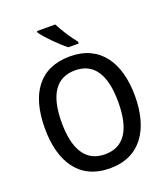

<svg xmlns="http://www.w3.org/2000/svg" viewBox="-167 -1058 1038 1186"><g transform="rotate(-20 352.0 -465.5)"><path d="M336 -941H216V-931C243 -892 319 -815 364 -781H432V-793C402 -829 358 -896 336 -941ZM648 -358C648 -576 552 -725 353 -725C153 -725 56 -587 56 -359C56 -142 148 10 352 10C552 10 648 -140 648 -358ZM166 -358C166 -534 225 -633 353 -633C480 -633 538 -534 538 -358C538 -181 480 -82 352 -82C225 -82 166 -182 166 -358Z"/></g></svg>

Font: Noto Sans SemiCondensed Medium
Style: Regular
Weight: 500
Width: 4
Designer: Monotype Design Team
Foundry: Monotype Imaging Inc.
Version: Version 2.013